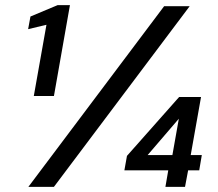

<svg xmlns="http://www.w3.org/2000/svg" viewBox="-20 -724 844 744"><path d="M111 -352 160 -628 89 -611 98 -660 203 -704H251L189 -352ZM90 0 616 -700H715L189 0ZM621 0 632 -64H462L472 -120L674 -348H759L719 -123H762L752 -64H709L697 0ZM552 -123H648L673 -264Z"/></svg>

Font: DM Sans 11pt Medium
Style: Italic
Weight: 500
Italic angle: -10°
Version: Version 4.004;gftools[0.9.30]